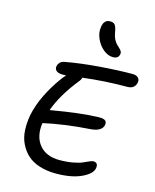

<svg xmlns="http://www.w3.org/2000/svg" viewBox="-141 -1122 958 1183"><g transform="rotate(15 337.5 -530.5)"><path d="M483.9 -817.9Q452.6 -817.9 422.6 -842.8Q392.6 -867.7 376.5 -905.5Q360.4 -943.4 366.2 -977.1Q372.1 -1026.9 413.1 -1026.9Q434.1 -1026.9 443.6 -1014.6Q453.1 -1002.4 459 -966.8Q462.4 -944.3 471.4 -926.8Q480.5 -909.2 490 -899.7Q499.5 -890.1 508.3 -882.1Q517.1 -874 522 -865.7Q526.9 -857.4 524.9 -847.2Q521.5 -831.5 511.7 -824.7Q502 -817.9 483.9 -817.9ZM330.1 -34.2Q271.5 -34.2 224.6 -49.6Q177.7 -64.9 147.7 -92.8Q117.7 -120.6 99.4 -159.2Q81.1 -197.8 78.9 -243.9Q76.7 -290 85.9 -341.8Q99.6 -407.7 132.3 -474.6Q165 -541.5 208 -600.1Q215.8 -611.3 235.8 -634.8Q228 -633.8 214.8 -633.8Q186 -633.8 173.1 -645.3Q160.2 -656.7 164.1 -675.8Q166.5 -687.5 175.8 -697.8Q185.1 -708 201.2 -711.9Q296.9 -730 417 -739.5Q537.1 -749 629.9 -749Q654.3 -749 666 -736.8Q677.7 -724.6 673.8 -706.1Q665 -664.1 618.2 -664.1Q477.1 -664.1 336.9 -647Q333.5 -634.8 324.2 -623Q231.4 -508.8 192.9 -401.9Q200.7 -403.8 204.1 -403.8Q383.3 -435.1 500 -438Q529.3 -438 539.6 -429Q549.8 -419.9 546.9 -401.9Q538.1 -356.9 458 -353Q387.7 -348.6 308.3 -337.6Q229 -326.7 175.8 -314Q171.9 -314 170.9 -313Q158.7 -225.6 202.1 -172.9Q245.6 -120.1 330.1 -120.1Q377.4 -120.1 416.3 -127.4Q455.1 -134.8 474.6 -143.6Q494.1 -152.3 510.7 -159.7Q527.3 -167 535.2 -167Q568.4 -167 562 -128.9Q554.7 -92.3 492.2 -63.2Q429.7 -34.2 330.1 -34.2Z"/></g></svg>

Font: Shantell Sans Bouncy
Style: Italic
Weight: 400
Italic angle: -11.31°
Designer: Stephen Nixon, Anya Danilova, Shantell Martin
Foundry: Arrow Type
Version: Version 1.006;[9816181b4]